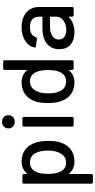

<svg xmlns="http://www.w3.org/2000/svg" viewBox="462 -1214 942 1907"><g transform="rotate(-90 933.5 -260.0)"><path d="M488 -253Q488 -180 473 -132Q452 -66 403.5 -29Q355 8 281 8Q246 8 216.5 -5Q187 -18 165 -43Q163 -45 161 -44.5Q159 -44 159 -41V176Q159 183 155 187Q151 191 144 191H78Q71 191 67 187Q63 183 63 176V-494Q63 -501 67 -505Q71 -509 78 -509H144Q151 -509 155 -505Q159 -501 159 -494V-468Q159 -465 161 -464Q163 -463 165 -465Q187 -490 216.5 -503.5Q246 -517 281 -517Q353 -517 400.5 -481.5Q448 -446 470 -381Q488 -331 488 -253ZM392 -255Q392 -332 367 -379Q338 -434 271 -434Q214 -434 184 -380Q160 -337 160 -254Q160 -172 186 -126Q215 -75 271 -75Q329 -75 360 -123Q392 -173 392 -255Z M612 -648Q612 -676 630.5 -693.5Q649 -711 678 -711Q707 -711 725 -693.5Q743 -676 743 -648Q743 -620 725 -602.5Q707 -585 678 -585Q649 -585 630.5 -602.5Q612 -620 612 -648ZM630 -15V-494Q630 -501 634 -505Q638 -509 645 -509H711Q718 -509 722 -505Q726 -501 726 -494V-15Q726 -8 722 -4Q718 0 711 0H645Q638 0 634 -4Q630 -8 630 -15Z M1208 -700H1274Q1281 -700 1285 -696Q1289 -692 1289 -685V-15Q1289 -8 1285 -4Q1281 0 1274 0H1208Q1201 0 1197 -4Q1193 -8 1193 -15V-41Q1193 -44 1191 -45Q1189 -46 1187 -44Q1165 -19 1135.5 -5.5Q1106 8 1071 8Q999 8 951.5 -27.5Q904 -63 882 -128Q864 -178 864 -256Q864 -329 879 -377Q900 -443 948.5 -480Q997 -517 1071 -517Q1106 -517 1135.5 -504Q1165 -491 1187 -466Q1189 -464 1191 -464.5Q1193 -465 1193 -468V-685Q1193 -692 1197 -696Q1201 -700 1208 -700ZM1192 -255Q1192 -337 1166 -383Q1137 -434 1081 -434Q1023 -434 992 -386Q960 -336 960 -254Q960 -177 985 -130Q1014 -75 1081 -75Q1138 -75 1168 -129Q1192 -173 1192 -255Z M1818 -348V-15Q1818 -8 1814 -4Q1810 0 1803 0H1737Q1730 0 1726 -4Q1722 -8 1722 -15V-43Q1722 -46 1720 -47Q1718 -48 1716 -46Q1688 -20 1649.5 -6Q1611 8 1566 8Q1493 8 1446 -29.5Q1399 -67 1399 -143Q1399 -221 1453.5 -265.5Q1508 -310 1606 -310H1717Q1722 -310 1722 -315V-341Q1722 -385 1696.5 -409.5Q1671 -434 1619 -434Q1578 -434 1552.5 -419Q1527 -404 1519 -377Q1515 -364 1502 -365L1430 -374Q1423 -375 1419 -378.5Q1415 -382 1416 -387Q1425 -444 1480.5 -480.5Q1536 -517 1617 -517Q1678 -517 1723.5 -495.5Q1769 -474 1793.5 -435.5Q1818 -397 1818 -348ZM1722 -172V-230Q1722 -235 1717 -235H1624Q1565 -235 1530 -212Q1495 -189 1495 -148Q1495 -111 1521.5 -92Q1548 -73 1590 -73Q1643 -73 1682.5 -101Q1722 -129 1722 -172Z"/></g></svg>

Font: Barlow_Medium_SS
Style: Regular
Weight: 500
Designer: Jeremy Tribby
Foundry: Jeremy Tribby
Version: Version 1.101 August 23, 2024